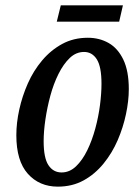

<svg xmlns="http://www.w3.org/2000/svg" viewBox="-20 -687 519 717"><path d="M196 10Q127 10 84 -38Q41 -86 41 -182Q41 -228 52 -278Q63 -328 84 -375.5Q105 -423 137.5 -461.5Q170 -500 212.5 -523Q255 -546 308 -546Q351 -546 385.5 -526.5Q420 -507 440.5 -464.5Q461 -422 461 -354Q461 -311 450.5 -261Q440 -211 419.5 -163.5Q399 -116 367 -76.5Q335 -37 292.5 -13.5Q250 10 196 10ZM210 -43Q240 -43 264 -66Q288 -89 306 -126Q324 -163 336 -207.5Q348 -252 353.5 -295.5Q359 -339 359 -374Q359 -438 341.5 -465.5Q324 -493 294 -493Q264 -493 240.5 -470.5Q217 -448 198.5 -411Q180 -374 168 -329.5Q156 -285 149.5 -240.5Q143 -196 143 -160Q143 -97 161 -70Q179 -43 210 -43ZM192 -606 207 -667H439L425 -606Z"/></svg>

Font: Noto Serif ExtraCondensed Medium
Style: Italic
Weight: 500
Width: 2
Italic angle: -12°
Designer: Monotype Design Team
Foundry: Monotype Imaging Inc.
Version: Version 2.013; ttfautohint (v1.8.4.7-5d5b)